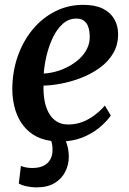

<svg xmlns="http://www.w3.org/2000/svg" viewBox="-20 -588 547 812"><path d="M134 204.5Q114 204.5 92.8 200Q71.5 195.5 59.5 188L68.5 113.5Q75 117 88.5 119.8Q102 122.5 116 122.5Q145 122.5 163.8 113.2Q182.5 104 192 87.5Q201.5 71 202 50.5Q202.5 37 201 26.5Q199.5 16 196.5 8Q151.5 2 120 -18.8Q88.5 -39.5 69 -70.2Q49.5 -101 40.8 -137.5Q32 -174 32 -211.5Q32.5 -286 55.2 -350.5Q78 -415 118.5 -463.8Q159 -512.5 213.5 -540Q268 -567.5 331.5 -567.5Q382.5 -567.5 414.8 -551.5Q447 -535.5 463 -507.8Q479 -480 479.5 -446Q480 -398.5 458.8 -362.8Q437.5 -327 402 -301.2Q366.5 -275.5 324 -259Q281.5 -242.5 239.5 -234.5Q197.5 -226.5 164 -226Q163 -192 168.5 -162.2Q174 -132.5 186.5 -110Q199 -87.5 219.2 -74.5Q239.5 -61.5 268 -61.5Q301 -61.5 329.2 -72.5Q357.5 -83.5 381.2 -101.8Q405 -120 423.5 -141.5L448.5 -99.5Q436 -80.5 409.8 -56.5Q383.5 -32.5 345.5 -13.8Q307.5 5 258.5 9.5Q264 22.5 267.5 39Q271 55.5 271 75.5Q271 108 256.2 137.8Q241.5 167.5 211.2 186Q181 204.5 134 204.5ZM165 -277Q188.5 -278 215.5 -285.2Q242.5 -292.5 268.2 -306Q294 -319.5 315 -338.5Q336 -357.5 348.2 -382.2Q360.5 -407 359.5 -436.5Q358.5 -473 344.2 -491.2Q330 -509.5 304 -509.5Q270.5 -509.5 245.8 -487.5Q221 -465.5 204 -430Q187 -394.5 177.2 -354Q167.5 -313.5 165 -277Z"/></svg>

Font: Merriweather 24pt SemiBold
Style: Italic
Weight: 600
Italic angle: -7.8°
Version: Version 2.101